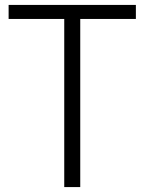

<svg xmlns="http://www.w3.org/2000/svg" viewBox="-20 -760 587 780"><path d="M241 -683H15V-740H532V-683H306V0H241Z"/></svg>

Font: Encode Sans Narrow
Style: Light
Weight: 300
Designer: Pablo Impallari, Andres Torresi
Foundry: Pablo Impallari, Andres Torresi
Version: Version 1.000; ttfautohint (v1.00) -l 8 -r 50 -G 200 -x 14 -